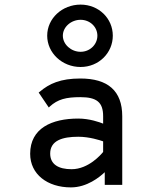

<svg xmlns="http://www.w3.org/2000/svg" viewBox="-20 -803 681 834"><path d="M330 -717C371 -717 403 -686 403 -648C403 -610 371 -578 330 -578C289 -578 253 -610 253 -648C253 -686 289 -717 330 -717ZM330 -512C409 -512 470 -573 470 -648C470 -723 409 -783 330 -783C250 -783 185 -723 185 -648C185 -573 250 -512 330 -512ZM148 -401 192 -336 196 -340C231 -372 267 -381 329 -381C400 -381 428 -359 428 -298V-266C413 -272 369 -288 320 -288C205 -288 111 -246 111 -135C111 -46 186 11 288 11C358 11 413 -34 435 -55V0H511V-298C511 -409 448 -462 329 -462C243 -462 194 -440 152 -404ZM198 -136C198 -193 252 -209 320 -209C368 -209 414 -194 428 -189V-143C420 -133 365 -68 291 -68C234 -68 198 -89 198 -136Z"/></svg>

Font: Charger Monospace
Style: Regular
Weight: 400
Designer: Jasper
Foundry: Cannot Into Space Fonts
Version: Version 0.980